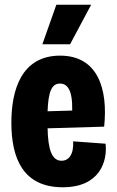

<svg xmlns="http://www.w3.org/2000/svg" viewBox="-20 -777 493 811"><path d="M276 -590 365 -757H218L159 -590ZM245 14C403 14 434 -97 426 -170L289 -180C292 -124 270 -98 240 -98C199 -98 183 -145 181 -235L420 -242C437 -405 391 -542 234 -542C70 -542 28 -396 28 -259C28 -109 77 14 245 14ZM233 -424C263 -424 287 -400 285 -310L181 -307C184 -389 198 -424 233 -424Z"/></svg>

Font: Bricolage Grotesque 10pt Condensed ExtraBold
Style: Regular
Weight: 800
Width: 3
Designer: Mathieu Triay
Foundry: Atelier Triay
Version: Version 1.000;gftools[0.9.29]